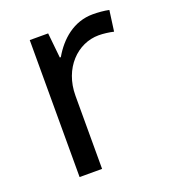

<svg xmlns="http://www.w3.org/2000/svg" viewBox="-107 -626 626 706"><g transform="rotate(-20 206.5 -273.0)"><path d="M335 -546C260 -546 205 -497 171 -438H167L157 -536H85V0H173V-286C173 -394 246 -466 329 -466C347 -466 370 -463 387 -459L398 -540C380 -544 355 -546 335 -546Z"/></g></svg>

Font: Noto Sans Lycian
Style: Regular
Weight: 400
Designer: Monotype Design Team
Foundry: Monotype Imaging Inc.
Version: Version 2.002